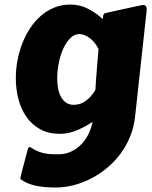

<svg xmlns="http://www.w3.org/2000/svg" viewBox="-20 -565 672 847"><path d="M414.6 -348.1Q409.7 -359.4 401.1 -371.1Q392.6 -382.8 381.3 -392.6Q370.1 -402.3 356.9 -408.4Q343.8 -414.6 329.1 -414.6Q309.1 -414.6 291.5 -397.9Q273.9 -381.3 260.7 -353.8Q247.6 -326.2 240 -290.8Q232.4 -255.4 232.4 -217.3Q232.4 -193.8 236.6 -173.1Q240.7 -152.3 249.5 -136.7Q258.3 -121.1 272.2 -111.8Q286.1 -102.5 305.7 -102.5Q335 -102.5 359.4 -120.8Q383.8 -139.2 400.9 -168.5Q401.4 -178.7 402.3 -192.9Q403.3 -207 404.8 -227.3Q406.2 -247.6 408.4 -275.1Q410.6 -302.7 414.1 -340.8ZM576.2 -53.2Q571.3 -4.9 554.2 37.1Q537.1 79.1 511 114Q484.9 148.9 451.4 176.5Q418 204.1 380.6 223.1Q343.3 242.2 303.7 252.2Q264.2 262.2 225.6 262.2Q205.1 262.2 183.6 260.7Q162.1 259.3 141.6 255.1Q121.1 251 102.5 243.4Q84 235.8 69.3 224.1V223.6Q69.3 221.2 73 206.5Q76.7 191.9 81.8 172.1Q86.9 152.3 92.5 131.3Q98.1 110.4 102.1 95.2Q104 88.4 106 85.9Q107.9 83.5 110.4 83.5Q113.3 83.5 113.8 84Q127.9 93.3 140.4 99.4Q152.8 105.5 166.7 109.1Q180.7 112.8 197.3 114.3Q213.9 115.7 235.8 115.7Q270 115.7 296.4 102.5Q322.8 89.4 341.8 68.4Q360.8 47.4 372.3 22.2Q383.8 -2.9 388.2 -27.3Q353 -3.9 316.9 10.7Q280.8 25.4 244.1 25.4Q193.8 25.4 157.2 5.1Q120.6 -15.1 96.7 -49.3Q72.8 -83.5 61.3 -127.7Q49.8 -171.9 49.8 -220.2Q49.8 -258.3 56.9 -297.1Q64 -335.9 77.9 -372.1Q91.8 -408.2 112.3 -439.7Q132.8 -471.2 159.7 -494.6Q186.5 -518.1 219.2 -531.5Q252 -544.9 290.5 -544.9Q332.5 -544.9 368.4 -526.4Q404.3 -507.8 433.6 -480.5Q434.6 -489.3 435.1 -494.4Q435.5 -499.5 437.5 -502.4Q439.5 -505.4 444.1 -506.8Q448.7 -508.3 457.5 -510.3Q462.9 -511.2 477.1 -514.4Q491.2 -517.6 510.7 -522Q530.3 -526.4 553.7 -531.2Q577.1 -536.1 601.1 -541.5Q606.9 -543 611.8 -543Q627 -543 627 -523.4Q627 -521 627 -518.8Q627 -516.6 626.5 -514.2Z"/></svg>

Font: Carter One
Style: Regular
Weight: 400
Designer: vernon adams
Foundry: vernon adams
Version: Version 1.000